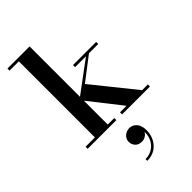

<svg xmlns="http://www.w3.org/2000/svg" viewBox="-320 -842 1269 1269"><g transform="rotate(-45 315.0 -207.5)"><path d="M29 0V-19.5H116V-730.5H29V-750H236V-19.5H297V0ZM350.5 0V-19.5H411.5L218 -265.5L453.5 -440.5H352V-460H568V-440.5H481.5L319 -316L557.5 -19.5H611V0ZM251.5 335V318.5Q289.5 318.5 318.8 299.5Q348 280.5 363 246.8Q378 213 372.5 169.5H378Q378.5 181 370.2 193Q362 205 348 212.8Q334 220.5 317 220.5Q285.5 220.5 269.2 202.2Q253 184 253 159Q253 142 262.2 128Q271.5 114 287 105.8Q302.5 97.5 321 97.5Q350 97.5 370.8 121.2Q391.5 145 391.5 188.5Q391.5 227.5 374.8 261Q358 294.5 326.8 314.8Q295.5 335 251.5 335Z"/></g></svg>

Font: Bodoni Moda 11pt SemiBold
Style: Regular
Weight: 600
Designer: Owen Earl
Foundry: indestructible type
Version: Version 2.004